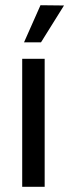

<svg xmlns="http://www.w3.org/2000/svg" viewBox="-20 -715 265 735"><path d="M151 0H65V-490H151ZM72 -553H137L225 -694L135 -695Z"/></svg>

Font: Gemunu Libre ExtraLight Medium
Style: Regular
Weight: 500
Version: Version 1.100